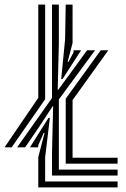

<svg xmlns="http://www.w3.org/2000/svg" viewBox="-20 -820 550 840"><path d="M0 -175.5 147.5 -392.2V-800H177.5V-385.8L31 -175.5ZM247.8 -474 264.8 -647.8 267.5 -800H297.5V-631.8L275.8 -549.2H279.5L301.8 -590.8V-600H334.8L253.5 -474ZM237.5 -78H494.5V-52H207.5V-150.2L212.5 -355.5H210.5L146.2 -257.5L90 -175.5H55L207.5 -391.2V-800H237.5V-631.2L232.5 -426.8H234.5L310.2 -530.2L360.8 -600H395.8L237.5 -385ZM297.5 -130H494.5V-104H267.5V-388.2L420.8 -600H453.8L297.5 -382ZM177.5 -26H494.5V0H147.5V-133L175 -238.5H171.2L147 -183.8V-175.5H111L192 -304H198.2L177.5 -132Z"/></svg>

Font: Big Shoulders Inline Display Black
Style: Regular
Weight: 900
Designer: Patric King
Foundry: XO Type Co
Version: Version 1.000